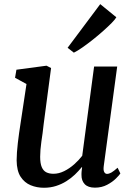

<svg xmlns="http://www.w3.org/2000/svg" viewBox="-20 -876 630 906"><path d="M187 10Q153.5 10 124.5 -2Q95.5 -14 77.2 -42Q59 -70 58.5 -119.5Q58.5 -136.5 60 -157.5Q61.5 -178.5 64.2 -201.8Q67 -225 70.2 -248.5Q73.5 -272 77 -294L105 -479.5L51 -509L57.5 -547L199.5 -566L221 -555L186 -290Q184 -268.5 181 -247.8Q178 -227 175.2 -207.5Q172.5 -188 171 -170Q169.5 -152 169.5 -136.5Q169.5 -105 177 -87.5Q184.5 -70 198.5 -63Q212.5 -56 232.5 -56Q257.5 -56 282.8 -68.5Q308 -81 330 -100.5Q352 -120 368 -141L424 -562H533L469.5 -92Q467 -73 471.8 -64.2Q476.5 -55.5 485 -55.5Q494.5 -55.5 505.8 -62Q517 -68.5 535 -84.5L548 -57.5Q543.5 -50 527.2 -33.8Q511 -17.5 485.5 -4Q460 9.5 428 9.5Q395.5 9.5 379.8 -7Q364 -23.5 364.5 -51Q364.5 -53 364.5 -57Q364.5 -61 365 -66Q365.5 -71 366.2 -76.5Q367 -82 367.5 -86.5L366 -87.5Q351.5 -69.5 333.5 -52.2Q315.5 -35 293.2 -21Q271 -7 244.5 1.5Q218 10 187 10ZM299 -650.5 453 -856.5 529 -794.5Q523.5 -784.5 506.8 -767.5Q490 -750.5 467 -730Q444 -709.5 418.5 -689.2Q393 -669 369.5 -652.5Q346 -636 328.5 -627.5Z"/></svg>

Font: Merriweather 20pt Medium
Style: Italic
Weight: 500
Italic angle: -7.8°
Version: Version 2.101